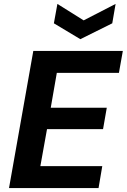

<svg xmlns="http://www.w3.org/2000/svg" viewBox="-20 -960 647 980"><path d="M26 0 150 -700H607L587 -588H270L239 -410H525L506 -301H220L186 -112H502L483 0ZM570 -940 553 -841 390 -760 255 -841 273 -940 407 -856Z"/></svg>

Font: DM Sans 11pt ExtraBold
Style: Italic
Weight: 800
Italic angle: -10°
Version: Version 4.004;gftools[0.9.30]